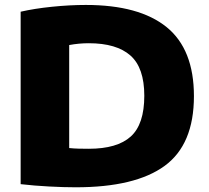

<svg xmlns="http://www.w3.org/2000/svg" viewBox="-20 -768 864 795"><path d="M293.5 7.5Q244 7.5 182.8 4.2Q121.5 1 65.5 -5.5V-719.5Q122 -732.5 195.2 -740Q268.5 -747.5 335.5 -747.5Q556.5 -747.5 669.8 -655.8Q783 -564 783 -370Q783 -169.5 661.5 -81Q540 7.5 293.5 7.5ZM347.5 -152Q465.5 -152 521.5 -202.8Q577.5 -253.5 577.5 -371.5Q577.5 -487.5 520 -538.2Q462.5 -589 347.5 -589Q307 -589 266.5 -581.5V-155Q286 -153 305.8 -152.5Q325.5 -152 347.5 -152Z"/></svg>

Font: Encode Sans SemiExpanded SemiExpanded ExtraBold
Style: Regular
Weight: 800
Width: 6
Designer: Multiple Designers
Foundry: Impallari Type
Version: Version 3.000; ttfautohint (v1.8.3) -l 8 -r 50 -G 200 -x 14 